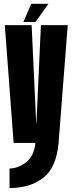

<svg xmlns="http://www.w3.org/2000/svg" viewBox="-20 -728 368 978"><path d="M49.4 0 4.5 -600H141.1L164.5 -99.5H165.5L188.4 -600H325L278.4 0ZM28.5 229.8V130.2Q72 130.2 113.1 98.2Q154.2 66.2 160.1 -0.2L278.4 0Q267.2 125.8 200.5 177.8Q133.8 229.8 28.5 229.8ZM99.1 -616 139.4 -708.5H226.6L160.6 -616Z"/></svg>

Font: Anybody UltraCondensed Thin
Style: Regular
Weight: 100
Width: 1
Designer: Tyler Finck
Foundry: Etcetera Type Company
Version: Version 1.110